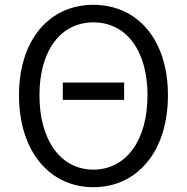

<svg xmlns="http://www.w3.org/2000/svg" viewBox="-20 -765 777 798"><path d="M241 -350H496V-422H241ZM368 13C550 13 678 -135 678 -369C678 -602 550 -745 368 -745C187 -745 59 -602 59 -369C59 -135 187 13 368 13ZM368 -60C233 -60 144 -181 144 -369C144 -556 233 -672 368 -672C504 -672 593 -556 593 -369C593 -181 504 -60 368 -60Z"/></svg>

Font: Noto Sans CJK JP DemiLight
Style: Regular
Weight: 350
Designer: Ryoko NISHIZUKA (kana & ideographs); Paul D. Hunt (Latin, Greek & Cyrillic); Wenlong ZHANG (bopomofo); Sandoll Communica
Foundry: Adobe Systems Incorporated
Version: Version 1.004;PS 1.004;hotconv 1.0.82;makeotf.lib2.5.63406